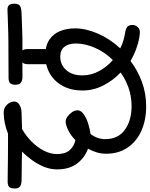

<svg xmlns="http://www.w3.org/2000/svg" viewBox="53 -924 831 1066"><g transform="rotate(-90 469.0 -390.5)"><path d="M412 5Q336 5 276.5 -21.5Q217 -48 183 -98Q149 -148 149 -217Q149 -246 157 -271Q165 -296 177 -318Q128 -335 95 -378Q62 -421 62 -490Q62 -526 76 -561Q90 -596 113 -628Q136 -660 161 -684Q139 -685 107.5 -685.5Q76 -686 45.5 -686Q15 -686 -5 -687Q-24 -688 -34.5 -697Q-45 -706 -44 -728Q-43 -751 -33 -757.5Q-23 -764 -7 -764Q14 -764 47.5 -763.5Q81 -763 119 -762.5Q157 -762 194.5 -762Q232 -762 261 -762Q287 -773 317.5 -779.5Q348 -786 377 -786Q397 -786 411 -776Q425 -766 432 -753Q439 -740 439 -729Q439 -710 421.5 -699Q404 -688 381 -687L286 -684Q246 -661 214.5 -629Q183 -597 165 -561Q147 -525 147 -490Q147 -445 168.5 -420Q190 -395 225 -388Q248 -412 278 -427Q308 -442 328 -442Q341 -442 355 -432Q369 -422 379.5 -407Q390 -392 390 -375Q390 -358 370 -343Q350 -328 320 -318Q290 -308 259 -304Q246 -288 238 -267Q230 -246 230 -222Q230 -151 281.5 -113.5Q333 -76 414 -76Q468 -76 515.5 -93Q563 -110 600 -137Q556 -178 528 -233Q500 -288 500 -349Q500 -410 524.5 -456.5Q549 -503 593 -529Q637 -555 693 -555Q749 -555 782 -532.5Q815 -510 830 -472.5Q845 -435 845 -390Q845 -330 816 -263Q787 -196 734 -139Q757 -127 781 -120.5Q805 -114 825 -111Q848 -107 856 -97Q864 -87 864 -71Q864 -55 852.5 -42.5Q841 -30 825 -30Q821 -30 814.5 -30.5Q808 -31 793 -33Q765 -38 730.5 -50.5Q696 -63 664 -82Q613 -43 549 -19Q485 5 412 5ZM669 -180Q713 -224 737 -279Q761 -334 761 -386Q761 -425 743 -448.5Q725 -472 687 -472Q644 -472 614 -439.5Q584 -407 584 -349Q584 -300 608 -256Q632 -212 669 -180ZM646 -499Q646 -534 646 -575.5Q646 -617 646 -651Q646 -673 656.5 -682.5Q667 -692 688 -692Q712 -692 721 -683.5Q730 -675 730 -653Q730 -619 730 -576.5Q730 -534 730 -499ZM571 -682Q552 -683 542 -692Q532 -701 532 -723Q533 -746 543.5 -752.5Q554 -759 569 -759Q621 -760 672.5 -759.5Q724 -759 776 -760Q791 -760 813.5 -760.5Q836 -761 860.5 -762Q885 -763 907.5 -763.5Q930 -764 945 -765Q963 -766 972.5 -758Q982 -750 982 -727Q982 -713 978 -705Q974 -697 966 -693.5Q958 -690 945 -688Q931 -687 910 -686Q889 -685 866 -684.5Q843 -684 822 -683Q801 -682 787 -682Q771 -682 749.5 -682Q728 -682 703.5 -682Q679 -682 654.5 -682Q630 -682 608.5 -682Q587 -682 571 -682Z"/></g></svg>

Font: Playpen Sans Deva
Style: Regular
Weight: 400
Designer: Pooja Saxena, Gunjan Panchal, Laura Meseguer, Veronika Burian, José Scaglione
Foundry: TypeTogether
Version: Version 2.000